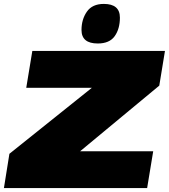

<svg xmlns="http://www.w3.org/2000/svg" viewBox="-36 -960 862 980"><path d="M-16 0 12 -175 433 -512H98L129 -700H806L777 -523L373 -188H746L715 0ZM463 -738Q380 -738 380 -807Q380 -861 407.5 -900.5Q435 -940 494 -940Q576 -940 576 -870Q576 -813 549.5 -775.5Q523 -738 463 -738Z"/></svg>

Font: Georama Expanded Black
Style: Italic
Weight: 900
Width: 7
Italic angle: -9°
Designer: Jean-Baptiste Levee
Foundry: Production Type
Version: Version 1.000